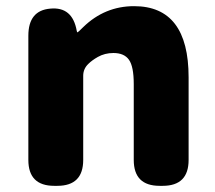

<svg xmlns="http://www.w3.org/2000/svg" viewBox="-20 -603 698 623"><path d="M156 0Q72 0 72 -84V-487Q72 -569 143 -575Q215 -582 229 -503Q230 -498 231.5 -498Q233 -498 250 -515Q320 -583 415 -583Q592 -583 592 -352V-84Q592 0 508 0H498Q414 0 414 -84V-330Q414 -387 398.5 -409Q383 -431 348 -431Q320 -431 297 -418Q278 -407 267 -396Q250 -380 250 -357V-84Q250 0 166 0Z"/></svg>

Font: Resource Han Rounded TW Heavy
Style: Regular
Weight: 900
Designer: Cyano Hao (round all glyphs); Ryoko NISHIZUKA 西塚涼子 (kana, bopomofo & ideographs); Paul D. Hunt (Latin, Greek & Cyrillic)
Foundry: Cyano Hao
Version: 0.990